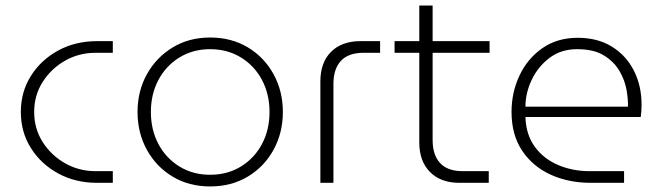

<svg xmlns="http://www.w3.org/2000/svg" viewBox="-20 -658 2383 691"><path d="M330 0Q251 0 189 -34Q127 -68 91 -125.5Q55 -183 55 -255Q55 -327 91 -384.5Q127 -442 189 -476Q251 -510 330 -510H386V-468H324Q264 -468 214 -439.5Q164 -411 133.5 -363Q103 -315 103 -255Q103 -195 133.5 -147Q164 -99 214 -70.5Q264 -42 324 -42H386V0Z M736 13Q660 13 601 -22.5Q542 -58 508.5 -119Q475 -180 475 -255Q475 -330 508.5 -390.5Q542 -451 601 -487Q660 -523 736 -523Q813 -523 872 -487.5Q931 -452 964.5 -391Q998 -330 998 -255Q998 -180 964.5 -119Q931 -58 872 -22.5Q813 13 736 13ZM736 -29Q799 -29 847.5 -59Q896 -89 923 -140Q950 -191 950 -255Q950 -319 923 -370Q896 -421 847.5 -451Q799 -481 736 -481Q674 -481 625.5 -451Q577 -421 550 -370Q523 -319 523 -255Q523 -191 550 -140Q577 -89 625.5 -59Q674 -29 736 -29Z M1133 0V-365Q1133 -433 1171.5 -471.5Q1210 -510 1278 -510H1348V-468H1288Q1234 -468 1207 -439Q1180 -410 1180 -356V0Z M1634 0Q1566 0 1527.5 -39Q1489 -78 1489 -145V-468H1400V-510H1489V-638H1537V-510H1742V-468H1537V-154Q1537 -100 1564 -71Q1591 -42 1645 -42H1739V0Z M2107 0Q2026 0 1961.5 -29.5Q1897 -59 1859 -116Q1821 -173 1821 -255Q1821 -326 1850 -387Q1879 -448 1932.5 -485Q1986 -522 2059 -522Q2131 -522 2182.5 -490Q2234 -458 2261.5 -403.5Q2289 -349 2289 -281Q2289 -258 2286 -237H1871Q1873 -173 1905 -129.5Q1937 -86 1989 -64Q2041 -42 2101 -42H2226V0ZM1871 -274H2240Q2241 -299 2235 -334Q2229 -369 2209.5 -402.5Q2190 -436 2153.5 -458.5Q2117 -481 2057 -481Q1999 -481 1957.5 -449.5Q1916 -418 1893.5 -370.5Q1871 -323 1871 -274Z"/></svg>

Font: MuseoModerno ExtraLight
Style: Regular
Weight: 200
Designer: Pablo Cosgaya, Héctor Gatti, Marcela Romero, and the Authors of The MuseoModerno Project.
Foundry: Omnibus-Type Team
Version: Version 1.001